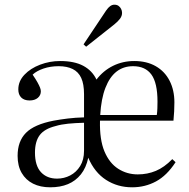

<svg xmlns="http://www.w3.org/2000/svg" viewBox="-20 -784 806 818"><path d="M194 14Q152 14 121 -1.5Q90 -17 72.5 -47Q55 -77 55 -120Q55 -182 90.5 -218Q126 -254 209 -270Q236 -275 268.5 -279Q301 -283 338 -284V-383Q338 -426 326 -452Q314 -478 289.5 -490Q265 -502 230 -502Q195 -502 165.5 -492Q136 -482 119 -466Q132 -447 139.5 -433.5Q147 -420 150.5 -411Q154 -402 154 -395Q154 -378 141 -367Q128 -356 106 -356Q83 -356 70.5 -368.5Q58 -381 58 -403Q58 -438 84 -465.5Q110 -493 151 -508.5Q192 -524 236 -524Q297 -524 335 -503.5Q373 -483 391 -445Q420 -483 461.5 -503.5Q503 -524 552 -524Q605 -524 643.5 -502Q682 -480 702.5 -440Q723 -400 723 -348Q723 -331 722 -309.5Q721 -288 719 -270H406Q404 -189 425 -139Q446 -89 483.5 -65Q521 -41 567 -41Q608 -41 644 -56Q680 -71 714 -106L728 -93Q691 -36 644.5 -11Q598 14 543 14Q481 14 432 -17.5Q383 -49 356 -112Q347 -69 324.5 -41Q302 -13 269.5 0.5Q237 14 194 14ZM223 -23Q253 -23 279 -36.5Q305 -50 321.5 -76.5Q338 -103 338 -142V-261Q300 -260 270 -257Q240 -254 217 -247Q169 -235 149 -208Q129 -181 129 -134Q129 -78 154.5 -50.5Q180 -23 223 -23ZM407 -294H648Q650 -307 650.5 -322.5Q651 -338 651 -351Q651 -431 625 -466.5Q599 -502 547 -502Q506 -502 476.5 -479Q447 -456 429 -409.5Q411 -363 407 -294ZM347 -585 336 -595 432 -739Q441 -752 449.5 -758Q458 -764 467 -764Q478 -764 485 -759Q492 -754 496 -746Q500 -738 500 -729Q500 -716 491.5 -704.5Q483 -693 467 -680Z"/></svg>

Font: Literata 60pt Light
Style: Regular
Weight: 300
Designer: Latin by Veronika Burian and Jose Scaglione. Greek by Irene Vlachou. Cyrillic by Vera Evstafieva.
Foundry: TypeTogether
Version: Version 3.103;gftools[0.9.29]